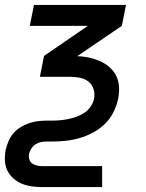

<svg xmlns="http://www.w3.org/2000/svg" viewBox="-25 -550 595 780"><path d="M390 210H147Q125 210 103.5 207Q82 204 63 196Q44 188 29 174.5Q14 161 5 143Q-4 125 -5 103Q-6 81 -2 59Q2 42 9.5 24Q17 6 29.5 -8.5Q42 -23 59 -33.5Q76 -44 94.5 -50Q113 -56 130.5 -58Q148 -60 166 -60H186Q203 -60 219.5 -61.5Q236 -63 253 -66.5Q270 -70 286.5 -76Q303 -82 318 -92Q333 -102 343.5 -117.5Q354 -133 357 -149Q361 -169 355 -188Q349 -207 334.5 -218.5Q320 -230 300 -234Q280 -238 260 -238H137L154 -323L332 -445H96L113 -530H487L470 -445L289 -322Q314 -321 337 -316Q360 -311 381.5 -301.5Q403 -292 420 -277Q437 -262 447 -242Q457 -222 458.5 -198Q460 -174 455 -149Q449 -121 436 -94.5Q423 -68 401.5 -47Q380 -26 353 -11.5Q326 3 298 11Q270 19 242 22Q214 25 187 25H167Q155 25 143 27Q131 29 120.5 35.5Q110 42 103 52.5Q96 63 93 75Q91 86 94 97Q97 108 105.5 114Q114 120 125 122.5Q136 125 148 125H390Z"/></svg>

Font: Lode Dark
Style: Bold Italic
Weight: 700
Italic angle: -11°
Monospace: yes
Designer: Belleve Invis
Foundry: Belleve Invis
Version: Version 29.2.0; ttfautohint (v1.8.3)